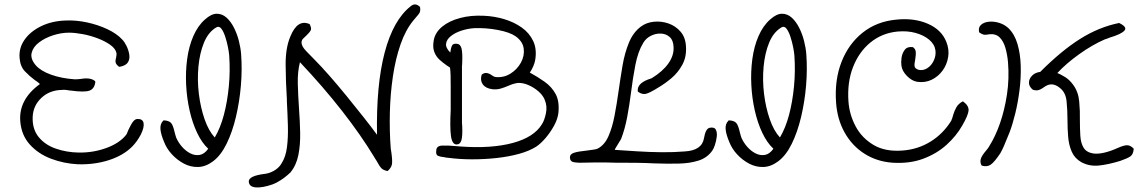

<svg xmlns="http://www.w3.org/2000/svg" viewBox="-20 -708 5051 852"><path d="M326 21Q264 18 207 -3.5Q150 -25 112.5 -66.5Q75 -108 70 -169Q62 -266 157 -335Q156 -336 155 -337Q154 -338 153 -339Q149 -342 145 -345.5Q141 -349 134 -353Q111 -370 90.5 -391.5Q70 -413 67 -450Q63 -494 88.5 -531Q114 -568 162 -591.5Q210 -615 271 -617Q318 -619 366.5 -608.5Q415 -598 456.5 -578.5Q498 -559 522 -533Q532 -523 541 -505Q550 -487 553.5 -467Q557 -447 548 -432Q539 -417 513 -412H508Q496 -421 493.5 -429.5Q491 -438 495 -451Q498 -466 497 -472Q493 -492 470 -508.5Q447 -525 414.5 -537.5Q382 -550 347.5 -556.5Q313 -563 286 -563Q252 -563 216 -551.5Q180 -540 153.5 -520Q127 -500 120.5 -473.5Q114 -447 139 -418Q161 -393 207 -376.5Q253 -360 312 -356Q319 -356 326 -356.5Q333 -357 340 -358Q382 -365 402 -348L403 -344Q399 -313 376 -305.5Q353 -298 295 -306Q294 -306 293 -306Q282 -308 272.5 -309Q263 -310 255 -309Q200 -308 163.5 -273.5Q127 -239 125 -189Q123 -135 151.5 -100Q180 -65 227.5 -48.5Q275 -32 329 -31Q394 -30 452.5 -51.5Q511 -73 540 -110Q541 -111 543 -115Q545 -119 549 -130Q562 -158 571 -169Q580 -180 590 -180Q613 -181 617 -162.5Q621 -144 605 -111Q588 -79 566 -57Q527 -18 463.5 2.5Q400 23 326 21Z M925 8Q893 32 859.5 33Q826 34 796 18Q766 2 743 -23Q720 -48 709 -76Q694 -111 692 -134.5Q690 -158 704 -172L706 -174Q729 -173 738.5 -163Q748 -153 755 -121Q757 -114 758.5 -108Q760 -102 762 -97Q771 -76 787.5 -57Q804 -38 824.5 -27.5Q845 -17 866 -20.5Q887 -24 904 -48Q876 -74 855 -118Q834 -162 821.5 -217Q809 -272 806 -331Q803 -390 810.5 -446Q818 -502 838 -548Q858 -594 890 -622Q918 -647 942 -647Q966 -647 985 -630Q1004 -613 1018 -585.5Q1032 -558 1040 -526.5Q1048 -495 1050 -467Q1055 -401 1049 -329Q1043 -257 1027 -189.5Q1011 -122 985.5 -70Q960 -18 925 8ZM933 -98Q958 -140 973.5 -198.5Q989 -257 995.5 -325.5Q1002 -394 997 -463Q996 -476 991.5 -499Q987 -522 979.5 -545Q972 -568 962 -581Q952 -594 939 -586Q904 -565 885 -518.5Q866 -472 860.5 -412Q855 -352 862.5 -291Q870 -230 888 -178.5Q906 -127 933 -98Z M1190 110Q1144 126 1115 123.5Q1086 121 1084 99Q1081 72 1159 63Q1182 59 1201 46.5Q1220 34 1230 16Q1248 -12 1253.5 -55.5Q1259 -99 1257.5 -151Q1256 -203 1253 -258Q1253 -264 1253 -267Q1248 -346 1247.5 -420.5Q1247 -495 1268 -545Q1300 -625 1354 -601Q1362 -585 1360 -576.5Q1358 -568 1338 -549Q1330 -542 1324 -535.5Q1318 -529 1318 -518Q1319 -502 1338 -482Q1357 -462 1377 -442Q1404 -415 1441 -373Q1478 -331 1517.5 -282.5Q1557 -234 1593 -188.5Q1629 -143 1653 -110Q1649 -331 1687 -475Q1725 -619 1802 -680Q1823 -698 1844 -677Q1845 -670 1845 -665.5Q1845 -661 1844 -658Q1843 -651 1836.5 -643.5Q1830 -636 1815 -618Q1780 -576 1757.5 -511.5Q1735 -447 1723.5 -369Q1712 -291 1710 -208.5Q1708 -126 1714 -48Q1715 -44 1715.5 -39Q1716 -34 1717 -29Q1722 7 1719 22Q1716 37 1700 51Q1683 48 1674 40Q1665 32 1650 4Q1647 -1 1644.5 -4.5Q1642 -8 1640 -12Q1582 -108 1498.5 -215Q1415 -322 1311 -432Q1300 -389 1301.5 -335Q1303 -281 1307 -224Q1311 -170 1312 -117.5Q1313 -65 1304 -20Q1295 25 1269 57Q1266 60 1254 70.5Q1242 81 1225 92Q1208 103 1190 110Z M1967 -8Q1964 -8 1960.5 -8.5Q1957 -9 1954 -10Q1934 -12 1923.5 -16.5Q1913 -21 1916 -41Q1917 -61 1942.5 -62Q1968 -63 2011 -59Q2014 -59 2017 -58.5Q2020 -58 2023 -58Q2160 -48 2255 -73.5Q2350 -99 2385 -157Q2396 -174 2402.5 -205Q2409 -236 2398 -263Q2391 -283 2371 -301Q2351 -319 2326 -330Q2301 -341 2279 -340Q2269 -339 2257.5 -335.5Q2246 -332 2235 -327Q2219 -320 2202 -315Q2185 -310 2165 -312Q2135 -316 2122.5 -333.5Q2110 -351 2117 -375L2118 -377Q2137 -393 2164 -373Q2167 -371 2170.5 -369Q2174 -367 2181 -366Q2216 -363 2245.5 -381.5Q2275 -400 2291.5 -430Q2308 -460 2304 -492Q2300 -524 2268 -547Q2242 -565 2189.5 -575Q2137 -585 2084 -583Q2055 -581 2027.5 -572Q2000 -563 1981 -548Q1962 -533 1959.5 -514.5Q1957 -496 1978 -475Q1979 -477 1979 -479.5Q1979 -482 1980 -486Q1981 -495 1985.5 -505Q1990 -515 2006 -514Q2023 -513 2028 -493Q2033 -473 2031 -429Q2031 -420 2030 -416V-174Q2030 -168 2030 -162Q2030 -156 2031 -150Q2033 -104 2027.5 -85.5Q2022 -67 2006 -67Q1986 -67 1981 -105.5Q1976 -144 1980 -220V-238Q1980 -295 1980 -325.5Q1980 -356 1979.5 -374Q1979 -392 1977 -408L1962 -418Q1946 -429 1930.5 -443Q1915 -457 1907 -478Q1899 -499 1905 -531Q1912 -565 1942.5 -590Q1973 -615 2021 -628Q2069 -641 2128 -638Q2174 -636 2217.5 -623Q2261 -610 2295 -586Q2329 -562 2346 -526Q2363 -490 2355 -442Q2353 -429 2346 -413Q2339 -397 2331 -386Q2366 -367 2397 -345Q2428 -323 2445.5 -291Q2463 -259 2458 -208Q2455 -180 2438.5 -150Q2422 -120 2400.5 -95Q2379 -70 2359 -57Q2329 -38 2284 -25.5Q2239 -13 2185.5 -7Q2132 -1 2075.5 -1Q2019 -1 1967 -8Z M2883 17Q2847 15 2804.5 14.5Q2762 14 2724 14H2711Q2696 13 2670 13Q2644 13 2615 13Q2586 13 2562 14Q2546 15 2527.5 12Q2509 9 2509 -10Q2509 -24 2527 -30Q2545 -36 2585 -40Q2608 -43 2617.5 -44.5Q2627 -46 2633 -49Q2663 -65 2680 -103.5Q2697 -142 2707 -194.5Q2717 -247 2725 -304Q2733 -361 2742.5 -417Q2752 -473 2771 -519Q2790 -565 2824 -590Q2848 -608 2881 -611.5Q2914 -615 2946 -604Q2978 -593 3000 -567.5Q3022 -542 3024 -502Q3027 -456 3008 -421Q2989 -386 2960 -361.5Q2931 -337 2902 -320Q2862 -295 2845.5 -291.5Q2829 -288 2811 -301L2810 -304Q2807 -336 2855 -355Q2860 -357 2864 -358Q2868 -359 2872 -361Q2921 -391 2946 -426.5Q2971 -462 2969 -499Q2968 -529 2952 -543.5Q2936 -558 2913 -559Q2890 -560 2868 -549Q2846 -538 2834 -517Q2811 -479 2799.5 -420Q2788 -361 2780 -296Q2773 -241 2763 -188Q2753 -135 2736 -91Q2730 -80 2722 -68Q2718 -61 2714 -55Q2710 -49 2708 -43Q2754 -40 2808 -36.5Q2862 -33 2916.5 -32.5Q2971 -32 3018 -36Q3095 -40 3104 -95Q3111 -137 3129 -141Q3150 -145 3156.5 -132.5Q3163 -120 3160.5 -100.5Q3158 -81 3152 -63.5Q3146 -46 3141 -40Q3119 -8 3080 4.5Q3041 17 2990.5 18Q2940 19 2883 17Z M3433 8Q3401 32 3367.5 33Q3334 34 3304 18Q3274 2 3251 -23Q3228 -48 3217 -76Q3202 -111 3200 -134.5Q3198 -158 3212 -172L3214 -174Q3237 -173 3246.5 -163Q3256 -153 3263 -121Q3265 -114 3266.5 -108Q3268 -102 3270 -97Q3279 -76 3295.5 -57Q3312 -38 3332.5 -27.5Q3353 -17 3374 -20.5Q3395 -24 3412 -48Q3384 -74 3363 -118Q3342 -162 3329.5 -217Q3317 -272 3314 -331Q3311 -390 3318.5 -446Q3326 -502 3346 -548Q3366 -594 3398 -622Q3426 -647 3450 -647Q3474 -647 3493 -630Q3512 -613 3526 -585.5Q3540 -558 3548 -526.5Q3556 -495 3558 -467Q3563 -401 3557 -329Q3551 -257 3535 -189.5Q3519 -122 3493.5 -70Q3468 -18 3433 8ZM3441 -98Q3466 -140 3481.5 -198.5Q3497 -257 3503.5 -325.5Q3510 -394 3505 -463Q3504 -476 3499.5 -499Q3495 -522 3487.5 -545Q3480 -568 3470 -581Q3460 -594 3447 -586Q3412 -565 3393 -518.5Q3374 -472 3368.5 -412Q3363 -352 3370.5 -291Q3378 -230 3396 -178.5Q3414 -127 3441 -98Z M3940 14Q3871 9 3816 -26Q3761 -61 3728 -120Q3695 -179 3690 -254Q3683 -354 3714.5 -434Q3746 -514 3808.5 -563.5Q3871 -613 3958 -621Q4037 -629 4097.5 -602.5Q4158 -576 4179 -523Q4193 -489 4187.5 -455Q4182 -421 4162.5 -394.5Q4143 -368 4114 -354Q4085 -340 4050 -345Q4026 -349 4004.5 -371Q3983 -393 3980 -417Q3978 -431 3980.5 -451Q3983 -471 3994.5 -486.5Q4006 -502 4030 -499L4032 -498Q4042 -491 4043.5 -479Q4045 -467 4041 -442Q4037 -425 4038.5 -414Q4040 -403 4057 -398Q4077 -394 4095 -405.5Q4113 -417 4123.5 -439Q4134 -461 4131 -485Q4127 -512 4103 -532Q4079 -552 4042.5 -562Q4006 -572 3962 -568Q3893 -561 3842 -519Q3791 -477 3765 -409.5Q3739 -342 3745 -258Q3749 -200 3776.5 -148Q3804 -96 3856 -65Q3908 -34 3985 -40Q4053 -45 4109 -79.5Q4165 -114 4201 -172Q4207 -186 4210 -199Q4215 -216 4224 -232Q4233 -248 4252 -258L4255 -257Q4280 -238 4278 -217Q4276 -196 4250 -151Q4224 -105 4180.5 -65.5Q4137 -26 4076.5 -3.5Q4016 19 3940 14Z M4779 12Q4749 -5 4736 -34.5Q4723 -64 4720 -100.5Q4717 -137 4717 -172Q4717 -219 4713 -258.5Q4709 -298 4683 -318Q4648 -347 4614 -322Q4596 -309 4585 -307.5Q4574 -306 4563 -310Q4546 -324 4546 -341Q4546 -358 4559.5 -372Q4573 -386 4596 -389Q4691 -484 4774 -536Q4857 -588 4946 -606Q4984 -588 4969.5 -572Q4955 -556 4904 -541Q4898 -539 4894 -537Q4885 -534 4882 -533Q4827 -509 4769.5 -468Q4712 -427 4672 -384Q4687 -378 4706.5 -366Q4726 -354 4742 -332Q4765 -301 4769 -258Q4773 -215 4772 -174Q4772 -137 4774 -105Q4776 -73 4788.5 -52.5Q4801 -32 4831 -27Q4852 -24 4880 -30.5Q4908 -37 4939 -51Q4968 -64 4982.5 -63.5Q4997 -63 5011 -48Q5009 -23 4996 -14Q4983 -5 4951 6Q4899 22 4857 26.5Q4815 31 4779 12ZM4337 27 4335 25Q4328 11 4332.5 -3.5Q4337 -18 4356 -40Q4367 -53 4369 -58Q4397 -102 4417.5 -161Q4438 -220 4448.5 -289.5Q4459 -359 4453 -432Q4450 -466 4441.5 -495.5Q4433 -525 4416 -542Q4399 -559 4370 -556Q4351 -552 4342.5 -555Q4334 -558 4326 -564H4325Q4320 -585 4332.5 -597Q4345 -609 4367 -611.5Q4389 -614 4412.5 -607Q4436 -600 4454 -584Q4482 -557 4495 -513Q4508 -469 4509.5 -415.5Q4511 -362 4504 -307Q4497 -252 4485 -203.5Q4473 -155 4460 -121Q4444 -81 4435.5 -61.5Q4427 -42 4419 -28Q4393 11 4376.5 22.5Q4360 34 4337 27Z"/></svg>

Font: Yuji Hentaigana Akari
Style: Regular
Weight: 400
Designer: Kataoka Yuji
Foundry: Kinuta Font Factory
Version: Version 3.002